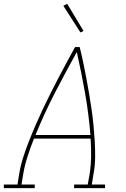

<svg xmlns="http://www.w3.org/2000/svg" viewBox="-38 -980 658 1000"><path d="M-18 0V-19H53L62 -74Q69 -117 82.5 -159.5Q96 -202 112.5 -244Q129 -286 147 -327.5Q165 -369 184.5 -410.5Q204 -452 224.5 -492.5Q245 -533 266 -573.5Q287 -614 309 -654.5Q331 -695 353 -735H377Q387 -695 395.5 -654.5Q404 -614 411.5 -573.5Q419 -533 426 -492.5Q433 -452 439 -410.5Q445 -369 449 -327.5Q453 -286 455.5 -244Q458 -202 457.5 -159Q457 -116 449 -74L440 -19H509V0H348V-19H419L429 -74Q436 -120 436.5 -166.5Q437 -213 434 -258H139Q121 -213 106 -167Q91 -121 83 -74L74 -19H143V0ZM433 -277Q424 -388 405 -495.5Q386 -603 362 -709Q303 -603 247.5 -495.5Q192 -388 147 -277ZM381 -811 292 -950 312 -960 397 -819Z"/></svg>

Font: Iosevka Curly Slab ThExObl
Style: Regular
Weight: 100
Width: 7
Italic angle: -9°
Monospace: yes
Designer: Belleve Invis
Foundry: Belleve Invis
Version: Version 11.1.0; ttfautohint (v1.8.3)